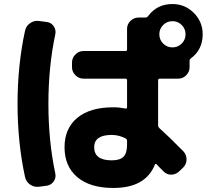

<svg xmlns="http://www.w3.org/2000/svg" viewBox="-20 -865 1040 952"><path d="M881 -741Q862 -760 835 -760Q808 -760 789 -741Q770 -722 770 -695Q770 -668 789 -649Q808 -630 835 -630Q862 -630 881 -649Q900 -668 900 -695Q900 -722 881 -741ZM610 -148V-166Q610 -176 602 -179Q569 -196 534 -196Q447 -196 447 -135Q447 -70 534 -70Q575 -70 592.5 -88Q610 -106 610 -148ZM602 -327Q610 -325 610 -334V-466Q610 -475 602 -475H394Q371 -475 354 -492Q337 -509 337 -532V-555Q337 -578 354 -595Q371 -612 394 -612H602Q610 -612 610 -620V-722Q610 -745 627 -761.5Q644 -778 667 -778H702Q709 -778 715 -786Q759 -845 835 -845Q897 -845 941 -801Q985 -757 985 -695Q985 -619 926 -575Q919 -570 920 -563V-555V-532Q920 -509 903.5 -492Q887 -475 864 -475H772Q764 -475 764 -466V-244Q764 -236 770 -230Q817 -188 889 -115Q905 -98 905 -74.5Q905 -51 888 -34L868 -15Q851 1 828.5 1Q806 1 790 -16Q784 -22 773 -33Q762 -44 757 -50Q755 -52 752 -52Q749 -52 748 -49Q702 67 542 67Q427 67 363.5 13.5Q300 -40 300 -135Q300 -228 363 -280.5Q426 -333 542 -333Q572 -333 602 -327ZM173 61Q149 64 129 50Q109 36 104 12Q67 -158 67 -350Q67 -542 104 -712Q109 -736 129 -750Q149 -764 173 -761L211 -756Q233 -754 246 -735.5Q259 -717 254 -694Q220 -534 220 -350Q220 -166 254 -6Q259 17 246 35Q233 53 211 56Z"/></svg>

Font: Rounded Mplus 1c ExtraBold
Style: Regular
Weight: 800
Version: Version 1.059.20150529